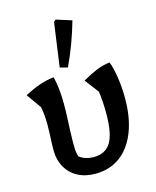

<svg xmlns="http://www.w3.org/2000/svg" viewBox="-116 -850 764 939"><g transform="rotate(-15 265.5 -380.5)"><path d="M250 9Q199 9 161 -11.5Q123 -32 102 -69.5Q81 -107 81 -158Q81 -171 82 -193Q83 -215 84 -240.5Q85 -266 85 -288Q85 -331 77 -374L24 -449Q67 -472 102.5 -484Q138 -496 174 -500Q182 -469 185.5 -433Q189 -397 189 -361Q189 -328 187.5 -293Q186 -258 184.5 -225Q183 -192 183 -165Q183 -144 184 -129.5Q185 -115 188.5 -102.5Q192 -90 198 -76L179 -104Q198 -87 218.5 -79.5Q239 -72 264 -72Q323 -72 350 -116.5Q377 -161 377 -263Q377 -292 375 -322Q373 -352 370 -374L316 -445Q358 -469 390 -482Q422 -495 457 -499Q470 -466 477.5 -414.5Q485 -363 485 -311Q485 -212 456.5 -140Q428 -68 375.5 -29.5Q323 9 250 9ZM254 -528 215 -538 246 -760 256 -770 335 -745Q319 -689 299 -635Q279 -581 254 -528Z"/></g></svg>

Font: Piazzolla 24pt SemiBold
Style: Regular
Weight: 600
Designer: Juan Pablo del Peral
Foundry: Huerta Tipografica
Version: Version 2.005